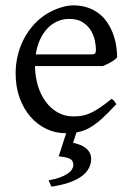

<svg xmlns="http://www.w3.org/2000/svg" viewBox="-20 -489 502 726"><path d="M324.7 111.8Q324.7 129.9 316.2 146.5Q307.6 163.1 289.6 176.8Q271.5 190.4 242.9 200.7Q214.4 210.9 174.3 216.8L163.6 192.9Q189 188.5 206.8 181.9Q224.6 175.3 235.8 167.5Q247.1 159.7 252.2 151.1Q257.3 142.6 257.3 134.8Q257.3 118.2 244.6 111.6Q231.9 105 201.7 102.1Q204.1 95.2 209.5 79.1Q213.9 65.4 221.7 40.5Q225.6 29.3 230.5 14.6H227.1Q189.5 14.6 155.5 -1.5Q121.6 -17.6 95.7 -47.1Q69.8 -76.7 54.4 -118.4Q39.1 -160.2 39.1 -211.9Q39.1 -244.6 46.4 -276.4Q53.7 -308.1 67.6 -336.4Q81.5 -364.7 101.6 -388.7Q121.6 -412.6 147 -430.2Q157.7 -437.5 171.1 -444.6Q184.6 -451.7 199.2 -457Q213.9 -462.4 228.3 -465.6Q242.7 -468.8 255.9 -468.8Q287.6 -468.8 312.5 -460Q337.4 -451.2 356 -436.3Q374.5 -421.4 387.2 -401.6Q399.9 -381.8 408 -359.9Q416 -337.9 419.4 -315.2Q422.9 -292.5 422.9 -272Q414.1 -262.2 399.4 -253.9Q384.8 -245.6 369.1 -239.3H112.3Q112.8 -201.2 122.8 -166.7Q132.8 -132.3 151.6 -106.2Q170.4 -80.1 197 -64.5Q223.6 -48.8 256.8 -48.8Q272 -48.8 286.4 -50.8Q300.8 -52.7 317.4 -59.6Q334 -66.4 354.2 -79.6Q374.5 -92.8 401.9 -115.2Q408.2 -111.8 412.8 -105.5Q417.5 -99.1 419.9 -95.2Q387.2 -59.6 362.5 -37.8Q337.9 -16.1 316.2 -4.4Q294.4 7.3 272.9 10.7L269 11.7L256.3 50.8Q269 53.7 281.5 58.3Q293.9 63 303.5 70.3Q313 77.6 318.8 87.9Q324.7 98.1 324.7 111.8ZM242.2 -417.5Q216.8 -417.5 195.6 -407.7Q174.3 -397.9 158 -380.1Q141.6 -362.3 130.6 -337.6Q119.6 -313 115.2 -283.2H324.2Q335.4 -283.2 339.1 -286.9Q342.8 -290.5 342.8 -300.8Q342.8 -314 339.1 -333.7Q335.4 -353.5 324.5 -372.3Q313.5 -391.1 293.7 -404.3Q273.9 -417.5 242.2 -417.5Z"/></svg>

Font: Gentium Plus Afr
Style: Regular
Weight: 400
Designer: J. Victor Gaultney, Annie Olsen, Iska Routamaa, Becca Hirsbrunner
Foundry: SIL International
Version: Version 5.000